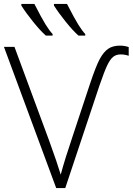

<svg xmlns="http://www.w3.org/2000/svg" viewBox="-20 -951 671 971"><path d="M590.8 -675.8Q566.9 -675.8 551.8 -663.1Q536.6 -650.4 522.2 -620.4Q507.8 -590.3 482.9 -518.1L310.1 0H264.2L0 -713.9H53.2L228 -241.2Q269.5 -127 287.1 -67.9Q308.6 -147.9 348.1 -264.2L434.1 -523.9Q465.3 -617.7 484.9 -653.3Q504.4 -689 527.6 -704.6Q550.8 -720.2 586.9 -720.2Q610.4 -720.2 630.9 -712.9V-668.9Q610.4 -675.8 590.8 -675.8ZM411.1 -771H377Q349.1 -795.4 312.7 -840.6Q276.4 -885.7 252.9 -922.9V-931.2H318.8Q357.4 -856 376.5 -825.7Q395.5 -795.4 411.1 -778.8ZM246.1 -771H211.9Q184.1 -795.4 147.7 -840.6Q111.3 -885.7 87.9 -922.9V-931.2H153.8Q190.9 -858.9 210.2 -827.6Q229.5 -796.4 246.1 -778.8Z"/></svg>

Font: JBL Sans
Style: Light
Weight: 300
Version: Version 1.10